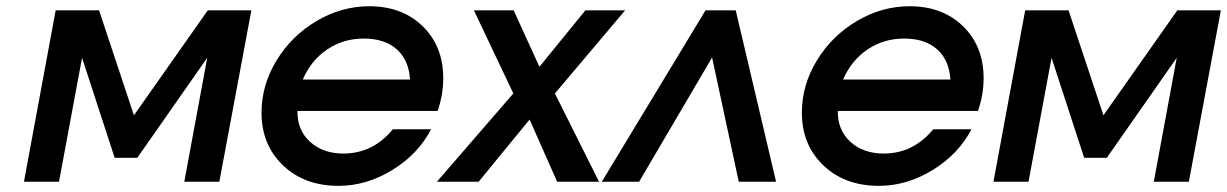

<svg xmlns="http://www.w3.org/2000/svg" viewBox="-20 -585 3950 618"><path d="M57.1 0 159.2 -551.8H298.8L411.1 -213.9L648.9 -551.8H789.1L686 0H573.2L647 -398.9L421.9 -77.1H349.1L244.1 -398.9L169.9 0Z M1244.6 -168.9H1367.7Q1325.2 -87.9 1242.2 -37.4Q1159.2 13.2 1069.8 13.2Q959.5 13.2 890.6 -53Q821.8 -119.1 821.8 -222.2Q821.8 -311.5 870.4 -390.9Q918.9 -470.2 999.3 -517.6Q1079.6 -564.9 1168.5 -564.9Q1274.4 -564.9 1340.6 -500.5Q1406.7 -436 1406.7 -333Q1406.7 -280.3 1388.7 -228H937.5Q936 -167.5 977.3 -129.2Q1018.6 -90.8 1085.4 -90.8Q1180.2 -90.8 1244.6 -168.9ZM954.6 -329.1H1299.8Q1295.9 -391.6 1257.1 -426.3Q1218.3 -460.9 1150.9 -460.9Q1085.4 -460.9 1033.4 -426Q981.4 -391.1 954.6 -329.1Z M1386.2 0 1632.3 -284.2 1505.4 -551.8H1633.3L1716.3 -370.1L1864.3 -551.8H1992.2L1766.1 -284.2L1908.2 0H1773.4L1684.6 -200.2L1520.5 0Z M1917 0 2251 -551.8H2348.1L2478 0H2357.9L2272 -399.9L2037.1 0Z M2983.9 -168.9H3106.9Q3064.5 -87.9 2981.4 -37.4Q2898.4 13.2 2809.1 13.2Q2698.7 13.2 2629.9 -53Q2561 -119.1 2561 -222.2Q2561 -311.5 2609.6 -390.9Q2658.2 -470.2 2738.5 -517.6Q2818.8 -564.9 2907.7 -564.9Q3013.7 -564.9 3079.8 -500.5Q3146 -436 3146 -333Q3146 -280.3 3127.9 -228H2676.8Q2675.3 -167.5 2716.6 -129.2Q2757.8 -90.8 2824.7 -90.8Q2919.4 -90.8 2983.9 -168.9ZM2693.8 -329.1H3039.1Q3035.2 -391.6 2996.3 -426.3Q2957.5 -460.9 2890.1 -460.9Q2824.7 -460.9 2772.7 -426Q2720.7 -391.1 2693.8 -329.1Z M3177.7 0 3279.8 -551.8H3419.4L3531.7 -213.9L3769.5 -551.8H3909.7L3806.6 0H3693.8L3767.6 -398.9L3542.5 -77.1H3469.7L3364.7 -398.9L3290.5 0Z"/></svg>

Font: Involve SemiBold Oblique
Style: Italic
Weight: 600
Italic angle: -10.5°
Designer: Stefan Peev
Foundry: Context Ltd.
Version: Version 1.001